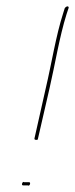

<svg xmlns="http://www.w3.org/2000/svg" viewBox="-20 -645 238 608"><path d="M50 -64C49 -60 50 -58 53 -58H69L70 -57C71 -57 74 -58 75 -62C76 -66 75 -68 72 -68H56L55 -69C54 -69 51 -68 50 -64ZM57 -68V-69ZM89 -206C89 -204 90 -202 95 -202C99 -202 99 -202 100 -205L137 -366C154 -439 168 -528 191 -601L197 -619C198 -622 198 -621 197 -622V-623C195 -627 188 -624 185 -619L180 -603C157 -532 143 -442 125 -366ZM197 -619H196ZM68 -58V-57Z"/></svg>

Font: Stray Cat
Style: HlCnObl
Weight: 100
Version: Version 1.0